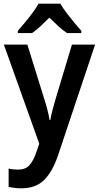

<svg xmlns="http://www.w3.org/2000/svg" viewBox="-20 -786 540 1046"><path d="M1 -543H129L222 -244Q231 -216 238.5 -187Q246 -158 250 -132H254Q258 -155 265.5 -184Q273 -213 282 -244L372 -543H498L296 61Q266 149 220.5 194.5Q175 240 95 240Q74 240 57 237.5Q40 235 27 232V132Q37 135 50.5 136.5Q64 138 78 138Q119 138 140.5 114Q162 90 178 43L194 -3ZM309 -766Q322 -743 342 -716.5Q362 -690 383.5 -664Q405 -638 423 -618V-606H345Q321 -622 297.5 -643.5Q274 -665 249 -690Q224 -665 201 -643.5Q178 -622 155 -606H77V-618Q95 -638 116.5 -664Q138 -690 158 -717Q178 -744 190 -766Z"/></svg>

Font: Noto Sans Lao UI SemCond SemBd
Style: Regular
Weight: 600
Width: 4
Designer: Monotype Design Team
Foundry: Monotype Imaging Inc.
Version: Version 2.000; ttfautohint (v1.8.4.7-5d5b)